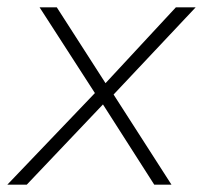

<svg xmlns="http://www.w3.org/2000/svg" viewBox="-29 -504 555 524"><path d="M-9 0 230 -250 79 -484H126L259 -277L451 -484H505L281 -246L439 0H392L252 -219L44 0Z"/></svg>

Font: Nunito Sans ExtraLight
Style: Italic
Weight: 200
Italic angle: -9°
Designer: Vernon Adams
Foundry: Vernon Adams
Version: Version 3.006; ttfautohint (v1.8.3)